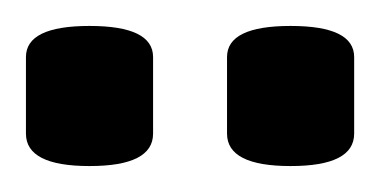

<svg xmlns="http://www.w3.org/2000/svg" viewBox="-20 -720 293 148"><path d="M204 -592Q155 -592 155 -617V-676Q155 -700 204 -700Q253 -700 253 -676V-617Q253 -592 204 -592ZM49 -592Q0 -592 0 -617V-676Q0 -700 49 -700Q98 -700 98 -676V-617Q98 -592 49 -592Z"/></svg>

Font: Asap Semi Condensed Medium
Style: Regular
Weight: 500
Width: 4
Designer: Pablo Cosgaya
Foundry: Omnibus-Type
Version: Version 3.001; ttfautohint (v1.8.4.7-5d5b)